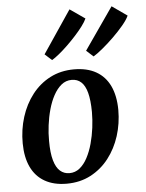

<svg xmlns="http://www.w3.org/2000/svg" viewBox="-59 -913 739 972"><g transform="rotate(-5 311.0 -427.0)"><path d="M327 -561Q393.5 -561 439.2 -535Q485 -509 508.8 -459Q532.5 -409 533 -337Q533 -268 513 -205.2Q493 -142.5 455 -93.5Q417 -44.5 362.8 -16Q308.5 12.5 240.5 12.5Q175 12.5 129.2 -13.8Q83.5 -40 60 -89.8Q36.5 -139.5 36 -210Q35.5 -280 55.5 -343.5Q75.5 -407 113.5 -456Q151.5 -505 205.5 -533Q259.5 -561 327 -561ZM311 -509Q281 -509 258.2 -490.2Q235.5 -471.5 218.5 -440.2Q201.5 -409 190.8 -370.2Q180 -331.5 174.8 -290.2Q169.5 -249 170 -211Q170 -150 180.8 -112.2Q191.5 -74.5 211.5 -57Q231.5 -39.5 259 -39.5Q288.5 -39.5 311.2 -58Q334 -76.5 350.5 -107.8Q367 -139 377.8 -178Q388.5 -217 393.8 -258.2Q399 -299.5 399 -338Q398.5 -398.5 388.5 -436Q378.5 -473.5 359 -491.2Q339.5 -509 311 -509ZM221 -617.5 185.5 -649.5 331 -865.5 407.5 -812.5Q400.5 -796.5 384.5 -775Q368.5 -753.5 347 -729.8Q325.5 -706 302.5 -683.8Q279.5 -661.5 258 -644Q236.5 -626.5 221 -617.5ZM432 -617.5 396.5 -649.5 544.5 -862.5 621.5 -808.5Q612.5 -788 589 -760Q565.5 -732 536 -703.2Q506.5 -674.5 478.5 -651.5Q450.5 -628.5 432 -617.5Z"/></g></svg>

Font: Merriweather 36pt SemiBold
Style: Italic
Weight: 600
Italic angle: -7.8°
Version: Version 2.101